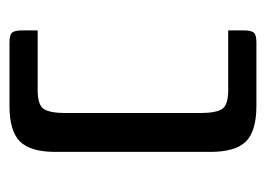

<svg xmlns="http://www.w3.org/2000/svg" viewBox="-96 -452 548 395"><g transform="rotate(-90 177.5 -254.0)"><path d="M288 -508Q304 -508 308.5 -502.5Q313 -497 313 -481V-450H190Q159 -450 151 -437Q143 -424 143 -393V-115Q143 -84 151 -71Q159 -58 190 -58H313V-27Q313 -11 308.5 -5.5Q304 0 288 0H158Q106 0 84.5 -21.5Q63 -43 63 -95V-413Q63 -465 84.5 -486.5Q106 -508 158 -508Z"/></g></svg>

Font: Rationale
Style: Regular
Weight: 400
Designer: Cyreal (www.cyreal.org)
Foundry: Cyreal (www.cyreal.org)
Version: Version 1.011